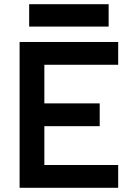

<svg xmlns="http://www.w3.org/2000/svg" viewBox="-20 -893 626 913"><path d="M73.2 0V-693.4H542V-585H190.9V-401.4H454.1V-293H190.9V-108.4H542V0ZM118.7 -766.6V-873H496.6V-766.6Z"/></svg>

Font: Cascadia Mono PL SemiBold
Style: Regular
Weight: 600
Monospace: yes
Designer: Aaron Bell
Foundry: Saja Typeworks
Version: Version 2404.023; ttfautohint (v1.8.4)